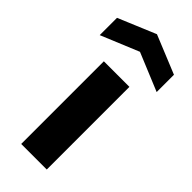

<svg xmlns="http://www.w3.org/2000/svg" viewBox="-293 -844 887 887"><g transform="rotate(45 150.0 -401.0)"><path d="M-36 -725 148 -802 336 -725V-612L150 -689L-36 -612ZM63 -540H230V0H63Z"/></g></svg>

Font: Encode Sans Normal
Style: Bold
Weight: 700
Designer: Pablo Impallari, Andres Torresi
Foundry: Pablo Impallari, Andres Torresi
Version: Version 1.000; ttfautohint (v1.00) -l 8 -r 50 -G 200 -x 14 -